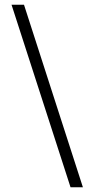

<svg xmlns="http://www.w3.org/2000/svg" viewBox="-20 -731 393 812"><path d="M28.8 -710.9H81.5L330.6 61H278.3Z"/></svg>

Font: Roboto Condensed Light
Style: Regular
Weight: 300
Designer: Google
Version: Version 2.134; 2016